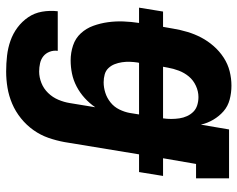

<svg xmlns="http://www.w3.org/2000/svg" viewBox="-96 -472 791 640"><g transform="rotate(90 300.0 -152.5)"><path d="M219 223Q192 223 166 220Q140 217 116 208.5Q92 200 72 185Q52 170 38 149.5Q24 129 19.5 103.5Q15 78 18 51H150Q148 65 153 78Q158 91 168 99Q178 107 191.5 110Q205 113 219 113Q238 113 257 105.5Q276 98 290.5 83Q305 68 313 49Q321 30 324 11L338 -74Q325 -55 307.5 -39Q290 -23 269 -12Q248 -1 226 3.5Q204 8 182 8Q156 8 132 0Q108 -8 91.5 -26Q75 -44 66.5 -67.5Q58 -91 54.5 -116.5Q51 -142 52 -168Q53 -194 57 -220H6L19 -300H70L76 -334Q80 -358 87 -381.5Q94 -405 105.5 -427Q117 -449 134 -468.5Q151 -488 172.5 -502Q194 -516 218 -522Q242 -528 266 -528Q290 -528 312.5 -522Q335 -516 351.5 -501.5Q368 -487 379.5 -467.5Q391 -448 396 -426L412 -520H575V-410H527L508 -300H567L554 -220H495L454 29Q449 56 440 82Q431 108 414.5 131.5Q398 155 375 173.5Q352 192 326 203Q300 214 273 218.5Q246 223 219 223ZM203 -300H375Q377 -313 377 -327Q377 -341 375 -354.5Q373 -368 367.5 -380Q362 -392 353 -401Q344 -410 331 -414Q318 -418 304 -418Q285 -418 266.5 -409.5Q248 -401 235.5 -386Q223 -371 216 -352.5Q209 -334 206 -316ZM255 -102Q272 -102 289.5 -107.5Q307 -113 322 -125Q337 -137 345.5 -154.5Q354 -172 357 -189L362 -220H190L189 -216Q187 -203 186.5 -189.5Q186 -176 188 -163Q190 -150 194.5 -138.5Q199 -127 207.5 -118Q216 -109 228.5 -105.5Q241 -102 255 -102Z"/></g></svg>

Font: Iosevka Etoile Extrabold
Style: Italic
Weight: 800
Italic angle: -9°
Designer: Belleve Invis
Foundry: Belleve Invis
Version: Version 22.1.2; ttfautohint (v1.8.4)